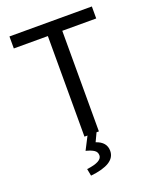

<svg xmlns="http://www.w3.org/2000/svg" viewBox="-158 -747 852 1051"><g transform="rotate(-20 268.0 -221.5)"><path d="M268.1 124Q268.1 104 251.5 93.3Q234.9 82.5 205.1 75.2L243.7 0H226.1V-585.9H27.8V-655.8H507.8V-585.9H310.1V0H296.4L272.9 49.8Q332 69.3 332 121.1Q332 197.8 187 212.9L179.2 171.9Q268.1 161.1 268.1 124Z"/></g></svg>

Font: SourceSansPro-Regular
Style: Regular
Weight: 400
Designer: Paul D. Hunt
Foundry: Adobe Systems Incorporated
Version: Version 1.050;PS Version 1.000;hotconv 1.0.70;makeotf.lib2.5